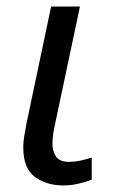

<svg xmlns="http://www.w3.org/2000/svg" viewBox="-20 -556 351 586"><path d="M174 10Q122 10 86.5 -16Q51 -42 51 -107Q51 -122 54 -140.5Q57 -159 61 -180L136 -536H224L148 -177Q145 -164 142.5 -148Q140 -132 140 -118Q140 -94 151 -78Q162 -62 191 -62Q208 -62 224 -65.5Q240 -69 260 -75V-8Q247 -2 222 4Q197 10 174 10Z"/></svg>

Font: Manna Sans
Style: Italic
Weight: 400
Italic angle: -12°
Designer: Monotype Design Team
Foundry: Monotype Imaging Inc.
Version: Version 2.001.1; ttfautohint (v1.8.2)